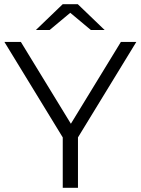

<svg xmlns="http://www.w3.org/2000/svg" viewBox="-20 -901 675 921"><path d="M281 0V-260L298 -214L1 -700H80L341 -273H299L560 -700H634L337 -214L354 -260V0ZM152 -757 281 -881H353L482 -757H416L289 -863H345L218 -757Z"/></svg>

Font: MOST Montserrat
Style: Regular
Weight: 400
Designer: Julieta Ulanovsky
Foundry: Julieta Ulanovsky
Version: Version 8.000;March 11, 2024;FontCreator 15.0.0.2926 64-bit